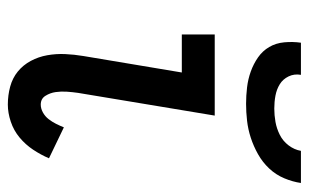

<svg xmlns="http://www.w3.org/2000/svg" viewBox="-169 -611 788 490"><g transform="rotate(90 225.0 -366.0)"><path d="M247 8Q223 8 201 2Q179 -4 162.5 -17.5Q146 -31 135.5 -50.5Q125 -70 121 -92.5Q117 -115 118 -138Q119 -161 123 -185L165 -436H68V-520H275L217 -171Q215 -157 214 -142.5Q213 -128 215 -114Q217 -100 224.5 -88Q232 -76 247 -76Q257 -76 267 -81.5Q277 -87 284 -96Q291 -105 296 -115Q301 -125 305 -135L384 -97Q375 -76 362 -56.5Q349 -37 331 -22Q313 -7 290.5 0.5Q268 8 247 8ZM245 -600Q224 -600 203 -602.5Q182 -605 162.5 -612Q143 -619 126.5 -630.5Q110 -642 100 -659Q90 -676 88 -697.5Q86 -719 89 -740H171Q168 -723 175 -708.5Q182 -694 195 -686Q208 -678 224 -675Q240 -672 257 -672Q274 -672 291 -675Q308 -678 324 -686Q340 -694 351 -708.5Q362 -723 365 -740H447Q444 -719 435 -697.5Q426 -676 410 -659Q394 -642 373.5 -630.5Q353 -619 331.5 -612Q310 -605 288 -602.5Q266 -600 245 -600Z"/></g></svg>

Font: Iosevka Custom Medium
Style: Italic
Weight: 500
Italic angle: -9°
Designer: Belleve Invis
Foundry: Belleve Invis
Version: Version 27.0.1